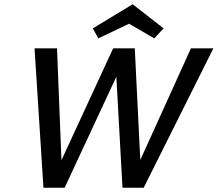

<svg xmlns="http://www.w3.org/2000/svg" viewBox="-20 -886 1027 906"><path d="M589 -774 444 -705 418 -752 606 -866 752 -752 708 -705ZM881 -658H987L658 0H558L529 -524L285 0H185L143 -658H249L270 -130L514 -658H616L642 -131Z"/></svg>

Font: EauTestInfant Semibold
Style: Italic
Weight: 600
Italic angle: -12°
Designer: Christian Thalmann (Catharsis Fonts)
Version: Version 0.001;PS 000.001;hotconv 1.0.88;makeotf.lib2.5.64775